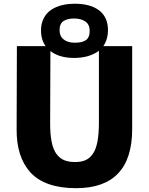

<svg xmlns="http://www.w3.org/2000/svg" viewBox="-20 -987 786 1015"><path d="M381.8 7.8Q298.8 7.8 238 -13.7Q177.2 -35.2 140.1 -76.4Q103 -117.7 85.2 -174.3Q67.4 -231 67.9 -304.2L69.3 -743.2H246.6L245.1 -340.8Q244.6 -280.3 252.7 -239Q260.7 -197.8 277.8 -174.1Q294.9 -150.4 318.8 -140.4Q342.8 -130.4 377 -130.4Q409.2 -130.4 431.6 -140.1Q454.1 -149.9 470.7 -173.6Q487.3 -197.3 495.1 -238.5Q502.9 -279.8 502.9 -340.8V-743.2H678.7V-304.7Q678.7 7.8 381.8 7.8ZM372.1 -680.7Q290 -680.7 242.9 -720Q195.8 -759.3 196.8 -828.6Q197.3 -859.4 208 -883.5Q218.8 -907.7 235.8 -923.3Q252.9 -939 276.1 -949Q299.3 -959 324 -963.1Q348.6 -967.3 375.5 -967.3Q458.5 -967.3 504.9 -931.4Q551.3 -895.5 550.8 -825.7Q550.3 -787.6 535.6 -758.8Q521 -730 495.6 -713.4Q470.2 -696.8 439.2 -688.7Q408.2 -680.7 372.1 -680.7ZM373.5 -761.2Q413.1 -760.7 433.6 -774.4Q454.1 -788.1 454.1 -824.7Q454.1 -856.9 431.9 -872.8Q409.7 -888.7 373.5 -889.2Q337.9 -889.6 316.4 -876.2Q294.9 -862.8 294.9 -826.7Q294.9 -795.9 316.2 -778.8Q337.4 -761.7 373.5 -761.2Z"/></svg>

Font: HaufeMerriweatherSans
Style: Bold
Weight: 700
Designer: Eben Sorkin
Foundry: Eben Sorkin
Version: Version 1.56